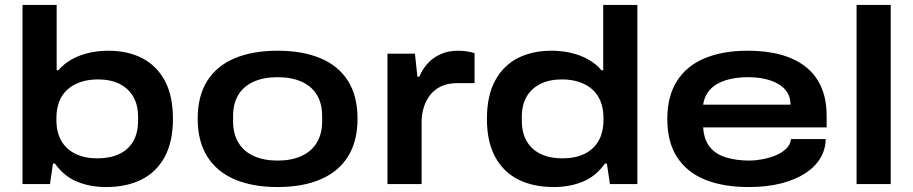

<svg xmlns="http://www.w3.org/2000/svg" viewBox="-20 -744 3691 776"><path d="M409 12Q345 12 292 -9.5Q239 -31 202 -83H194L182 0H71V-724H209V-460H216Q238 -486 269 -503.5Q300 -521 338 -530Q376 -539 418 -539Q496 -539 554.5 -509Q613 -479 646 -418Q679 -357 679 -263Q679 -171 645.5 -109.5Q612 -48 551.5 -18Q491 12 409 12ZM374 -104Q425 -104 462 -121.5Q499 -139 518.5 -173Q538 -207 538 -256V-271Q538 -320 518.5 -353.5Q499 -387 463 -405Q427 -423 376 -423Q337 -423 306 -412.5Q275 -402 253 -382.5Q231 -363 219.5 -334Q208 -305 208 -267V-259Q208 -209 228 -174.5Q248 -140 285.5 -122Q323 -104 374 -104Z M1102 12Q1001 12 928.5 -19Q856 -50 817.5 -111.5Q779 -173 779 -264Q779 -356 817.5 -417Q856 -478 928.5 -508.5Q1001 -539 1102 -539Q1203 -539 1275.5 -508.5Q1348 -478 1386.5 -417Q1425 -356 1425 -264Q1425 -173 1386.5 -111.5Q1348 -50 1275.5 -19Q1203 12 1102 12ZM1102 -95Q1158 -95 1198.5 -113.5Q1239 -132 1260.5 -167.5Q1282 -203 1282 -254V-274Q1282 -326 1260.5 -361Q1239 -396 1198.5 -414Q1158 -432 1102 -432Q1046 -432 1005.5 -414Q965 -396 943.5 -361Q922 -326 922 -274V-254Q922 -203 943.5 -167.5Q965 -132 1005.5 -113.5Q1046 -95 1102 -95Z M1546 0V-527H1657L1667 -434H1675Q1686 -462 1707 -486Q1728 -510 1759.5 -524.5Q1791 -539 1831 -539Q1849 -539 1866.5 -536.5Q1884 -534 1898 -529V-408H1829Q1789 -408 1761.5 -394.5Q1734 -381 1717 -358Q1700 -335 1692 -307.5Q1684 -280 1684 -251V0Z M2218 12Q2136 12 2075.5 -18Q2015 -48 1981.5 -109.5Q1948 -171 1948 -263Q1948 -357 1981 -418Q2014 -479 2072.5 -509Q2131 -539 2209 -539Q2251 -539 2289 -530Q2327 -521 2358 -503.5Q2389 -486 2411 -460H2418V-724H2556V0H2445L2433 -83H2425Q2388 -31 2335 -9.5Q2282 12 2218 12ZM2253 -104Q2305 -104 2342 -122Q2379 -140 2399 -174.5Q2419 -209 2419 -259V-267Q2419 -305 2407.5 -334Q2396 -363 2374 -382.5Q2352 -402 2321 -412.5Q2290 -423 2251 -423Q2201 -423 2164.5 -405Q2128 -387 2108.5 -353.5Q2089 -320 2089 -271V-256Q2089 -207 2109 -173Q2129 -139 2165.5 -121.5Q2202 -104 2253 -104Z M3006 12Q2904 12 2830.5 -17.5Q2757 -47 2717 -108Q2677 -169 2677 -263Q2677 -355 2716 -416.5Q2755 -478 2828 -508.5Q2901 -539 3001 -539Q3106 -539 3177.5 -508.5Q3249 -478 3285 -419.5Q3321 -361 3321 -277V-229H2822Q2825 -180 2848.5 -150.5Q2872 -121 2913.5 -108Q2955 -95 3010 -95Q3032 -95 3059.5 -100Q3087 -105 3112.5 -115Q3138 -125 3156 -141.5Q3174 -158 3177 -182H3317Q3317 -142 3296.5 -106.5Q3276 -71 3236 -44.5Q3196 -18 3138 -3Q3080 12 3006 12ZM2822 -321H3175Q3175 -350 3161.5 -371Q3148 -392 3124 -405.5Q3100 -419 3069 -425.5Q3038 -432 3003 -432Q2952 -432 2912.5 -419.5Q2873 -407 2850 -382Q2827 -357 2822 -321Z M3442 0V-724H3580V0Z"/></svg>

Font: Archivo SemiBold Expanded SemiBold
Style: Regular
Weight: 600
Width: 7
Version: Version 2.001